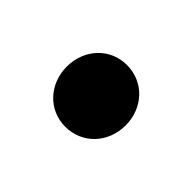

<svg xmlns="http://www.w3.org/2000/svg" viewBox="-49 -293 422 422"><g transform="rotate(45 162.5 -82.0)"><path d="M162 14C215 14 254 -28 254 -82C254 -136 215 -178 162 -178C110 -178 71 -136 71 -82C71 -28 110 14 162 14Z"/></g></svg>

Font: Noto Sans T Chinese Bold
Style: Bold
Weight: 700
Designer: Ryoko NISHIZUKA (kana & ideographs); Paul D. Hunt (Latin, Greek & Cyrillic); Wenlong ZHANG (bopomofo); Sandoll Communica
Foundry: Adobe Systems Incorporated
Version: Version 1.000;PS 1;hotconv 1.0.78;makeotf.lib2.5.61930